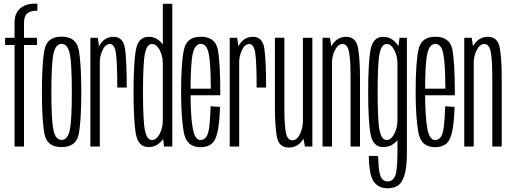

<svg xmlns="http://www.w3.org/2000/svg" viewBox="-20 -806 2804 1056"><path d="M60 0H112V-558.5H183.5V-598H112V-679.5Q112 -718 130.2 -732.5Q148.5 -747 179 -747H185.5V-786H173Q121 -786 90.5 -759.5Q60 -733 60 -680.5V-598H8V-558.5H60Z M318.5 3Q397.5 3 412.2 -65.5Q427 -134 427 -300Q427 -466 412.2 -535.2Q397.5 -604.5 318.5 -604.5Q240.5 -604.5 225.5 -535.2Q210.5 -466 210.5 -300Q210.5 -134 225.5 -65.5Q240.5 3 318.5 3ZM318.5 -36.5Q287 -36.5 274.8 -87Q262.5 -137.5 262.5 -299.5Q262.5 -462.5 274.8 -513.5Q287 -564.5 318.5 -564.5Q351 -564.5 363 -513.5Q375 -462.5 375 -299.5Q375 -137.5 363 -87Q351 -36.5 318.5 -36.5Z M625 -324.5H677Q677 -471.5 667.8 -537.5Q658.5 -603.5 604.5 -603.5Q561.5 -603.5 535.8 -569Q510 -534.5 510 -481.5L529 -466.5Q529 -497.5 544.2 -530.8Q559.5 -564 585 -564Q609.5 -564 617.2 -515Q625 -466 625 -324.5ZM477 0H529V-522L518 -598H477Z M882 0H927.5V-785H875.5V-61ZM797.5 3Q839.5 3 868.8 -30.8Q898 -64.5 898 -108.5L875 -139.5Q875 -102 857.8 -69Q840.5 -36 816 -36Q788.5 -36 777.5 -87Q766.5 -138 766.5 -300Q766.5 -462.5 777.5 -513.2Q788.5 -564 816 -564Q840.5 -564 857.8 -531.5Q875 -499 875 -462L898 -491.5Q898 -535.5 868.8 -569.5Q839.5 -603.5 797.5 -603.5Q741 -603.5 727.8 -533.5Q714.5 -463.5 714.5 -300Q714.5 -137 727.8 -67Q741 3 797.5 3Z M1083 3.5V-36Q1051 -36 1040 -101.5Q1028 -166 1028 -301Q1028 -456.5 1040 -510.5Q1052.5 -564.5 1084 -564.5Q1117.5 -564.5 1128 -511Q1139 -459 1139.5 -318.5H1021V-282H1191.5Q1191.5 -292 1191.5 -301Q1191.5 -463 1178 -534Q1163.5 -604 1084 -604Q1006 -604 991.5 -532Q976 -460 976 -301Q976 -164.5 990.5 -80Q1004.5 3.5 1083 3.5ZM1083 -36V3.5Q1123.5 3.5 1146 -17Q1168.5 -37 1178.5 -90Q1188 -142.5 1190 -218L1138.5 -221.5Q1137 -164 1132 -115.5Q1126.5 -67.5 1113.5 -51.5Q1101 -36 1083 -36Z M1391.5 -324.5H1443.5Q1443.5 -471.5 1434.2 -537.5Q1425 -603.5 1371 -603.5Q1328 -603.5 1302.2 -569Q1276.5 -534.5 1276.5 -481.5L1295.5 -466.5Q1295.5 -497.5 1310.8 -530.8Q1326 -564 1351.5 -564Q1376 -564 1383.8 -515Q1391.5 -466 1391.5 -324.5ZM1243.5 0H1295.5V-522L1284.5 -598H1243.5Z M1657 0H1698V-598H1646V-60ZM1544 -598.5H1492V-214.5Q1492 -115.5 1502.5 -55Q1513 5.5 1569 5.5Q1615.5 5.5 1643.8 -34.8Q1672 -75 1672 -124.5L1646 -141.5Q1646 -101.5 1629.5 -68Q1613 -34.5 1588 -34.5Q1561 -34.5 1552.5 -76Q1544 -117.5 1544 -212.5Z M1754 0H1806V-523.5L1795 -598H1754ZM1908 0H1960V-380.5Q1960 -480.5 1949.2 -542Q1938.5 -603.5 1884 -603.5Q1838 -603.5 1809.8 -563.8Q1781.5 -524 1781.5 -473.5L1805.5 -457Q1805.5 -497 1822.5 -530.5Q1839.5 -564 1864 -564Q1890.5 -564 1899.2 -522.2Q1908 -480.5 1908 -386Z M2111.5 229.5Q2146.5 229.5 2169.2 214.2Q2192 199 2205 156.2Q2218 113.5 2218 32V-598H2177.5L2166 -519V33Q2166 136.5 2152 164.2Q2138 192 2112.5 192Q2095.5 192 2083.8 180.2Q2072 168.5 2066.5 138.2Q2061 108 2059.5 51.5H2008.5Q2010 160 2037 194.8Q2064 229.5 2111.5 229.5ZM2088 3Q2130.5 3 2160.2 -28.8Q2190 -60.5 2190 -108.5L2165.5 -139.5Q2165.5 -102 2148.2 -69Q2131 -36 2106.5 -36Q2079 -36 2068 -87Q2057 -138 2057 -300Q2057 -462.5 2068 -513.2Q2079 -564 2106.5 -564Q2131 -564 2148.2 -531.5Q2165.5 -499 2165.5 -462L2188.5 -489.5Q2188.5 -533.5 2159.2 -568.5Q2130 -603.5 2088 -603.5Q2031.5 -603.5 2018.2 -533.5Q2005 -463.5 2005 -300Q2005 -137 2018.2 -67Q2031.5 3 2088 3Z M2373 3.5V-36Q2341 -36 2330 -101.5Q2318 -166 2318 -301Q2318 -456.5 2330 -510.5Q2342.5 -564.5 2374 -564.5Q2407.5 -564.5 2418 -511Q2429 -459 2429.5 -318.5H2311V-282H2481.5Q2481.5 -292 2481.5 -301Q2481.5 -463 2468 -534Q2453.5 -604 2374 -604Q2296 -604 2281.5 -532Q2266 -460 2266 -301Q2266 -164.5 2280.5 -80Q2294.5 3.5 2373 3.5ZM2373 -36V3.5Q2413.5 3.5 2436 -17Q2458.5 -37 2468.5 -90Q2478 -142.5 2480 -218L2428.5 -221.5Q2427 -164 2422 -115.5Q2416.5 -67.5 2403.5 -51.5Q2391 -36 2373 -36Z M2533.5 0H2585.5V-523.5L2574.5 -598H2533.5ZM2687.5 0H2739.5V-380.5Q2739.5 -480.5 2728.8 -542Q2718 -603.5 2663.5 -603.5Q2617.5 -603.5 2589.2 -563.8Q2561 -524 2561 -473.5L2585 -457Q2585 -497 2602 -530.5Q2619 -564 2643.5 -564Q2670 -564 2678.8 -522.2Q2687.5 -480.5 2687.5 -386Z"/></svg>

Font: Anybody ExtraCondensed Light
Style: Regular
Weight: 300
Width: 2
Version: Version 1.113;gftools[0.9.25]